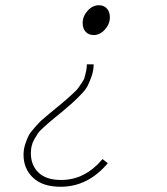

<svg xmlns="http://www.w3.org/2000/svg" viewBox="-20 -510 640 734"><path d="M338 -264Q338 -240 329.5 -216.5Q321 -193 313.5 -179Q306 -165 283.5 -142.5Q261 -120 252 -112.5Q243 -105 214 -80Q209 -76 190 -60.5Q171 -45 165 -39.5Q159 -34 144.5 -21Q130 -8 124.5 0.5Q119 9 111.5 22Q104 35 101 48Q98 61 98 76Q98 121 127 149.5Q156 178 214 178Q305 178 372 98L392 114Q316 204 212 204Q143 204 106.5 169.5Q70 135 70 82Q70 61 76.5 41Q83 21 89.5 8.5Q96 -4 113 -23Q130 -42 137 -48.5Q144 -55 168 -75Q192 -95 196 -98Q200 -101 219.5 -117.5Q239 -134 242.5 -137.5Q246 -141 261 -154.5Q276 -168 279.5 -174Q283 -180 292 -192.5Q301 -205 303.5 -214.5Q306 -224 309 -237Q312 -250 312 -264ZM358 -490Q377 -490 388.5 -477.5Q400 -465 400 -444Q400 -418 381 -397Q362 -376 338 -376Q319 -376 307.5 -388.5Q296 -401 296 -422Q296 -448 315 -469Q334 -490 358 -490Z"/></svg>

Font: TypoPRO Source Code Pro
Style: Italic
Weight: 200
Italic angle: -11°
Monospace: yes
Designer: Paul D. Hunt, Teo Tuominen
Foundry: Adobe Systems Incorporated
Version: Version 1.030;PS 1.0;hotconv 1.0.84;makeotf.lib2.5.63406